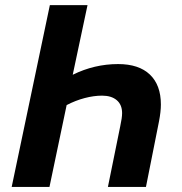

<svg xmlns="http://www.w3.org/2000/svg" viewBox="-20 -734 714 754"><path d="M175.8 -713.9H323.7L265.6 -440.4Q350.6 -482.4 443.8 -482.4Q525.4 -482.4 568.6 -441.2Q611.8 -399.9 611.8 -323.7Q611.8 -295.9 604.5 -257.8L553.2 0H403.8L452.1 -237.8Q459.5 -271.5 459.5 -289.6Q459.5 -322.8 438.5 -340.6Q417.5 -358.4 380.9 -358.4Q348.6 -358.4 312.5 -348.9Q276.4 -339.4 241.7 -321.3L174.3 0H25.9Z"/></svg>

Font: Viking Open Sans
Style: Bold Italic
Weight: 700
Italic angle: -12°
Foundry: Ascender Corporation
Version: Version 2.000